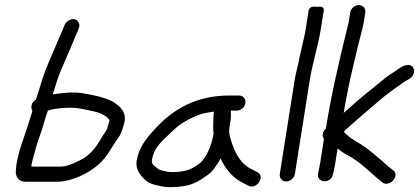

<svg xmlns="http://www.w3.org/2000/svg" viewBox="-20 -720 1692 775"><path d="M173.2 -273.8C201.1 -282.8 255.2 -287.9 291.5 -283.6C309.3 -281.5 369.7 -269 383.2 -263.3C404.3 -254.4 425.7 -240.1 421.1 -229C417 -219 416.3 -211.1 412.5 -200.4C408.9 -190.7 399.3 -180.8 389 -162.4C367.1 -123.4 340.1 -90.3 303 -73.2C279.8 -62.4 253.7 -47.5 223.5 -47.5H106.7C106.9 -49.5 106.8 -52.3 107.5 -56.6C108.1 -60.9 109.4 -66.5 110.5 -70.3C120.9 -106.9 127.9 -138.7 140.1 -170.2C153.3 -204.3 160.2 -237.7 173.2 -273.8ZM44.4 -37C40.1 -10.2 53.3 13.5 81.9 13.5H213.9C225.7 13.5 235.4 12 248.5 9.2C296.7 -1.4 337 -23.1 371.5 -50.8C412.4 -83.6 432.3 -129.8 459.3 -166.8C470 -181.5 474.8 -200.3 479.9 -217.9C496.3 -266 461.9 -291.5 442.1 -305.5C413.8 -325.6 349.8 -338 308.4 -344.4C273.9 -349.7 226.8 -344.8 193 -338.8C203.7 -373 213.2 -405.8 226.3 -436.9C245.1 -481.5 275.4 -549.9 293 -593L297.9 -604.8C301 -612.4 301.3 -621.1 298.1 -628C286.1 -654.3 250.7 -641.6 241.2 -620.2L236.2 -608C218.3 -564.3 188.7 -498.3 169.3 -451C153.6 -412.9 143.7 -376.8 130.7 -335L125.1 -317.7C105.1 -307.9 103.6 -284.9 110.7 -272C104.6 -252 99.6 -235 94.5 -220C78.1 -165.7 56 -116.6 46 -54C45 -47.6 45 -41.2 44.4 -37Z M843.4 -269.5C842 -257.9 841.3 -246 841.2 -237.1C841.1 -224.5 839.4 -201 842.2 -181.1C834.2 -133.1 814.1 -85.2 787.5 -61.5L766 -47.1C742.7 -31.8 714.4 -25.5 674 -25.5C667.4 -25.5 661.6 -25.6 653.9 -27.2C642.3 -29.7 622.2 -34.4 619.6 -36.8C605.5 -49.7 590.2 -55 593.3 -74.4C602.1 -130.1 641.8 -156.8 681.5 -195.8C707.8 -221.7 749.7 -244.5 788 -258.2C804.7 -264.1 822.7 -266.3 843.4 -269.5ZM911.7 -273.5H935.3C951.4 -273.5 967.9 -286.4 970.6 -303.5C973.2 -319.9 962 -334.5 945 -334.5H905C773.2 -334.5 679.8 -279.6 609.3 -203.6C578.7 -170.5 546.9 -136.7 533.2 -80C523.7 -40.6 543.2 -16.8 558.8 -0.7C569.4 10.3 582.2 20.6 606.1 26.2C622.4 30.1 642.3 35.5 664.4 35.5C686.2 35.5 706.9 33.9 727.4 30.3C766.2 23.5 794 3.1 819 -14.2C838.5 -27.7 852.6 -51.1 864.1 -69.3C866.3 -72.7 868 -75.4 870.5 -80.3C889.3 -38.7 919.5 -1.1 962.7 19.4L984 30.4C1017.4 45.7 1052.4 -9.6 1018.2 -25.4L996.9 -36.4C951.3 -57.4 927.1 -103.5 911.3 -157.2C905.4 -177 903.2 -187.3 906.9 -211L910.1 -231C912.7 -247.2 912.4 -259 911.7 -273.5Z M1135 12.5C1151.5 12.5 1167.7 -1.5 1170.4 -18L1230.4 -397C1241.1 -464.6 1264 -533.3 1275.2 -604L1286.7 -677C1290.1 -698.3 1262.6 -692.5 1258.7 -692.5C1254.7 -692.5 1229.1 -698.3 1225.7 -677L1214.2 -604C1209 -571.2 1199.4 -536.8 1192 -501.7L1184 -463.7C1179.3 -441.7 1173.2 -421.4 1169.4 -397L1109.4 -18C1106.7 -1.5 1118.5 12.5 1135 12.5Z M1393.5 -669 1387.9 -634C1386.4 -624.7 1383 -612.2 1378.8 -595.2C1348.3 -469.6 1317.6 -340.3 1295.3 -200.9C1283.5 -190.2 1277.7 -172.2 1287.7 -159.3L1272.2 -61C1270.9 -53.3 1269.2 -44.6 1267 -34.8L1263.7 -19.8C1263.6 -19.6 1263.6 -19.3 1263.5 -19C1257.5 18.8 1316.2 24.1 1324.2 -16.9L1327.4 -31.2C1329.9 -42.1 1331.7 -52 1333.2 -61L1342.7 -121.4C1353.9 -111.5 1366.4 -101.8 1380.8 -94.7C1434.1 -68.1 1475.4 -21.7 1523.2 16.2C1551.3 38.5 1597.1 -10.4 1566.3 -33.4L1549.5 -46.2C1539.2 -54.6 1529.1 -64.9 1518.1 -74.1L1484.6 -102C1464.7 -118.6 1440.7 -136.3 1417.5 -149L1396.3 -162.7C1388.1 -167.9 1379.4 -177.6 1368.4 -186.7C1371.4 -194.1 1371.3 -193.1 1387.7 -207.2C1401.5 -219.1 1413.7 -229.9 1422.8 -238.3L1484 -291.2C1511.9 -315.3 1542 -340.4 1570.9 -360.7C1594.1 -377 1610.2 -390.3 1632.9 -402.1C1647.1 -409.6 1656.7 -429.6 1648.9 -444.9C1637.4 -467.5 1608.8 -454.9 1599.9 -449.2L1584.3 -439.2C1577.4 -434.7 1571.3 -429.6 1565.9 -426.6C1548.6 -416.7 1528.2 -400.3 1510.3 -385C1468.8 -351.8 1424.9 -316.3 1385.3 -279.7L1367.3 -264.2C1367.5 -265.3 1368 -268.3 1368.2 -269.8C1372.4 -296.2 1377.8 -321.7 1382.2 -345.7C1394.4 -410.8 1411.1 -474.8 1425.5 -537.1C1432 -564.9 1444.4 -605.2 1448.9 -634L1454.5 -669C1457.3 -686.6 1444.8 -699.5 1428.3 -699.5C1411.1 -699.5 1396.1 -685.7 1393.5 -669Z"/></svg>

Font: CiSf OpenHand
Style: BdObl
Weight: 400
Foundry: Cannot Into Space Fonts
Version: Version 0.7892